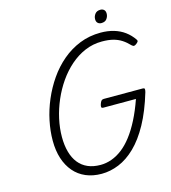

<svg xmlns="http://www.w3.org/2000/svg" viewBox="-200 -1658 1635 1836"><g transform="rotate(-15 617.5 -740.5)"><path d="M576 19Q489 19 420 -10.5Q351 -40 303 -96Q255 -152 229.5 -230.5Q204 -309 204 -408Q204 -503 225 -604Q246 -705 288 -803.5Q330 -902 390.5 -989.5Q451 -1077 530 -1144Q609 -1211 705 -1249.5Q801 -1288 913 -1288Q983 -1288 1042.5 -1270.5Q1102 -1253 1149 -1218.5Q1196 -1184 1230 -1134Q1238 -1123 1233.5 -1114.5Q1229 -1106 1215 -1095Q1202 -1085 1192 -1083.5Q1182 -1082 1169 -1094Q1134 -1131 1097 -1155Q1060 -1179 1013.5 -1191Q967 -1203 903 -1203Q814 -1203 735 -1169.5Q656 -1136 588.5 -1077Q521 -1018 467.5 -941Q414 -864 376 -776Q338 -688 318 -597Q298 -506 298 -419Q298 -336 316.5 -270Q335 -204 371.5 -158.5Q408 -113 462 -89.5Q516 -66 588 -66Q643 -66 697.5 -85.5Q752 -105 803.5 -144.5Q855 -184 903 -246.5Q951 -309 994.5 -394Q1038 -479 1076 -588H753Q738 -588 735 -597Q732 -606 739 -628Q747 -651 755.5 -659.5Q764 -668 779 -668H1165Q1180 -668 1183 -659.5Q1186 -651 1180 -628Q1127 -451 1059 -327.5Q991 -204 912 -127.5Q833 -51 747.5 -16Q662 19 576 19ZM945 -1374Q924 -1374 910 -1387Q896 -1400 896 -1425Q896 -1453 914 -1476.5Q932 -1500 968 -1500Q989 -1500 1003 -1487.5Q1017 -1475 1017 -1449Q1017 -1422 1000 -1398Q983 -1374 945 -1374Z"/></g></svg>

Font: Playwrite NL
Style: Regular
Weight: 400
Designer: Veronika Burian, José Scaglione
Foundry: TypeTogether
Version: Version 1.002